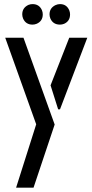

<svg xmlns="http://www.w3.org/2000/svg" viewBox="-20 -708 438 914"><path d="M85.9 -639.6Q85.9 -670.9 115.2 -684.6Q125 -688.5 134.8 -688.5Q167 -688.5 179.7 -659.2Q183.6 -649.4 183.6 -639.6Q183.6 -607.4 154.3 -594.7Q144.5 -590.8 134.8 -590.8Q102.5 -590.8 89.8 -620.1Q85.9 -629.9 85.9 -639.6ZM215.8 -639.6Q215.8 -669.9 244.1 -683.6Q254.9 -688.5 265.6 -688.5Q296.9 -688.5 309.6 -659.2Q313.5 -649.4 313.5 -639.6Q313.5 -607.4 285.2 -594.7Q275.4 -590.8 265.6 -590.8Q232.4 -590.8 219.7 -620.1Q215.8 -629.9 215.8 -639.6ZM4.9 -528.3H91.8L240.2 -115.2L139.6 185.5H56.6L152.3 -116.2ZM220.7 -301.8 309.6 -528.3H395.5L265.6 -187.5H256.8Z"/></svg>

Font: Post No Bills Colombo
Style: SemiBold
Weight: 700
Designer: Kosala Senevirathne, Siva Puranthara, Lasantha Premarathna, Tharique Azeez
Foundry: Mooniak
Version: Version 1.220 ; ttfautohint (v1.5)